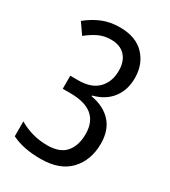

<svg xmlns="http://www.w3.org/2000/svg" viewBox="-180 -815 814 917"><g transform="rotate(30 226.5 -357.0)"><path d="M192 10Q145 10 106 2.5Q67 -5 32 -22V-104Q104 -62 187 -62Q256 -62 288 -99Q320 -136 320 -200Q320 -333 159 -333H117V-405H161Q233 -405 269.5 -442.5Q306 -480 306 -541Q306 -593 278.5 -622.5Q251 -652 200 -652Q163 -652 132.5 -637.5Q102 -623 71 -598L30 -657Q69 -689 112 -706.5Q155 -724 208 -724Q296 -724 343 -674.5Q390 -625 390 -549Q390 -483 355 -437.5Q320 -392 254 -375V-371Q327 -358 366.5 -314Q406 -270 406 -197Q406 -105 351.5 -47.5Q297 10 192 10Z"/></g></svg>

Font: Noto Sans Gurmukhi Condensed
Style: Regular
Weight: 400
Width: 3
Designer: Jelle Bosma - Monotype Design Team
Foundry: Monotype Imaging Inc.
Version: Version 2.004; ttfautohint (v1.8.4.7-5d5b)